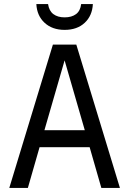

<svg xmlns="http://www.w3.org/2000/svg" viewBox="-20 -931 640 951"><path d="M26 0 242 -710H358L574 0H482L424 -202H176L118 0ZM300 -632 200 -286H400ZM300 -783Q239 -783 201 -818Q163 -853 160 -911H218Q223 -877 244.5 -861Q266 -845 300 -845Q335 -845 356.5 -861Q378 -877 382 -911H440Q437 -853 399.5 -818Q362 -783 300 -783Z"/></svg>

Font: Geist Mono
Style: Regular
Weight: 400
Monospace: yes
Designer: Basement.studio, Andrés Briganti, Mateo Zaragoza
Foundry: Basement.studio, Vercel, Andrés Briganti, Guido Ferreyra, Mateo Zaragoza
Version: Version 1.500; ttfautohint (v1.8.4.7-5d5b)